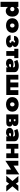

<svg xmlns="http://www.w3.org/2000/svg" viewBox="3264 -3798 755 7322"><g transform="rotate(90 3641.0 -137.5)"><path d="M245 220H50V-460H245V-390Q269 -432 308.5 -456Q348 -480 402 -480Q455 -480 503.5 -452.5Q552 -425 583.5 -370Q615 -315 615 -230Q615 -146 583.5 -90.5Q552 -35 503.5 -7.5Q455 20 402 20Q348 20 308.5 -4Q269 -28 245 -70ZM409 -230Q409 -268 385 -289Q361 -310 327 -310Q297 -310 271 -291Q245 -272 245 -230Q245 -188 271 -169Q297 -150 327 -150Q361 -150 385 -171Q409 -192 409 -230Z M675 -230Q675 -305 711 -359Q747 -413 810 -442Q873 -471 953 -471Q1033 -471 1096 -442Q1159 -413 1195 -359Q1231 -305 1231 -230Q1231 -156 1195 -102Q1159 -48 1096 -19Q1033 10 953 10Q873 10 810 -19Q747 -48 711 -102Q675 -156 675 -230ZM876 -230Q876 -188 899.5 -166.5Q923 -145 953 -145Q983 -145 1006.5 -166.5Q1030 -188 1030 -230Q1030 -272 1006.5 -294Q983 -316 953 -316Q923 -316 899.5 -294Q876 -272 876 -230Z M1560 10Q1451 10 1390 -36.5Q1329 -83 1321 -165H1502Q1510 -138 1527 -129Q1544 -120 1559 -120Q1582 -120 1597.5 -130Q1613 -140 1613 -159Q1613 -198 1554 -198V-272Q1577 -272 1588 -281.5Q1599 -291 1599 -306Q1599 -320 1588.5 -329Q1578 -338 1564 -338Q1549 -338 1536 -328.5Q1523 -319 1522 -296H1351Q1351 -378 1408 -424Q1465 -470 1562 -470Q1623 -470 1670 -452.5Q1717 -435 1744.5 -404Q1772 -373 1772 -333Q1772 -303 1755.5 -280Q1739 -257 1702 -244Q1746 -228 1769 -199.5Q1792 -171 1792 -134Q1792 -91 1762.5 -58.5Q1733 -26 1681 -8Q1629 10 1560 10Z M1842 -460H2197V-305H2112V0H1927V-305H1842Z M2323 -298 2264 -424Q2312 -443 2372.5 -459Q2433 -475 2495 -475Q2563 -475 2616.5 -457Q2670 -439 2701 -404.5Q2732 -370 2732 -320V0H2547V-65Q2527 -28 2486.5 -9Q2446 10 2395 10Q2316 10 2269 -26.5Q2222 -63 2222 -130Q2222 -195 2277 -235Q2332 -275 2423 -275Q2454 -275 2488 -269Q2522 -263 2547 -252V-272Q2547 -298 2530 -315.5Q2513 -333 2475 -333Q2442 -333 2411.5 -326.5Q2381 -320 2357.5 -312Q2334 -304 2323 -298ZM2418 -139Q2418 -121 2432 -113.5Q2446 -106 2465 -106Q2491 -106 2515 -119Q2539 -132 2545 -168Q2518 -180 2477 -180Q2452 -180 2435 -168.5Q2418 -157 2418 -139Z M3310 -155H3418V-460H3603V0H2832V-460H3017V-155H3125V-460H3310Z M3683 -230Q3683 -305 3719 -359Q3755 -413 3818 -442Q3881 -471 3961 -471Q4041 -471 4104 -442Q4167 -413 4203 -359Q4239 -305 4239 -230Q4239 -156 4203 -102Q4167 -48 4104 -19Q4041 10 3961 10Q3881 10 3818 -19Q3755 -48 3719 -102Q3683 -156 3683 -230ZM3884 -230Q3884 -188 3907.5 -166.5Q3931 -145 3961 -145Q3991 -145 4014.5 -166.5Q4038 -188 4038 -230Q4038 -272 4014.5 -294Q3991 -316 3961 -316Q3931 -316 3907.5 -294Q3884 -272 3884 -230Z M4344 -460H4629Q4672 -460 4707.5 -447.5Q4743 -435 4765 -407.5Q4787 -380 4787 -335Q4787 -296 4766 -271Q4745 -246 4711 -233Q4754 -224 4780.5 -199Q4807 -174 4807 -125Q4807 -73 4772.5 -36.5Q4738 0 4659 0H4344ZM4579 -350H4529V-287H4579Q4593 -287 4600 -296.5Q4607 -306 4607 -318Q4607 -330 4600 -340Q4593 -350 4579 -350ZM4589 -178H4529V-110H4589Q4612 -110 4619.5 -121.5Q4627 -133 4627 -145Q4627 -157 4619.5 -167.5Q4612 -178 4589 -178Z M4958 -298 4899 -424Q4947 -443 5007.5 -459Q5068 -475 5130 -475Q5198 -475 5251.5 -457Q5305 -439 5336 -404.5Q5367 -370 5367 -320V0H5182V-65Q5162 -28 5121.5 -9Q5081 10 5030 10Q4951 10 4904 -26.5Q4857 -63 4857 -130Q4857 -195 4912 -235Q4967 -275 5058 -275Q5089 -275 5123 -269Q5157 -263 5182 -252V-272Q5182 -298 5165 -315.5Q5148 -333 5110 -333Q5077 -333 5046.5 -326.5Q5016 -320 4992.5 -312Q4969 -304 4958 -298ZM5053 -139Q5053 -121 5067 -113.5Q5081 -106 5100 -106Q5126 -106 5150 -119Q5174 -132 5180 -168Q5153 -180 5112 -180Q5087 -180 5070 -168.5Q5053 -157 5053 -139Z M5467 -460H5652V-310H5827V-460H6012V0H5827V-175H5652V0H5467Z M6297 -460V-277L6632 -495V0H6447V-183L6112 35V-460Z M7057 -460H7272L7084 -236L7282 0H7067L6986 -109L6907 0H6682L6884 -236L6692 -460H6917L6986 -363Z"/></g></svg>

Font: Jost* Black
Style: Regular
Weight: 900
Version: Version 3.7